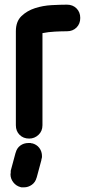

<svg xmlns="http://www.w3.org/2000/svg" viewBox="-20 -584 380 823"><path d="M162 -47Q162 -22 145 -6Q128 10 105 10Q80 10 64 -6Q48 -22 48 -47V-450Q48 -492 72 -515Q96 -538 130 -549Q164 -560 201.5 -562Q239 -564 267 -564Q292 -564 308 -548Q324 -532 324 -507Q324 -482 308 -466Q292 -450 267 -450Q244 -450 215.5 -448.5Q187 -447 162 -442ZM47 70V71Q52 51 67 40Q82 29 102 29H108H111Q113 29 118 31L117 30Q137 35 148.5 50Q160 65 160 86Q160 89 159.5 92.5Q159 96 157 101L158 100L137 178V177Q132 197 116.5 208Q101 219 83 219H76H72Q70 219 68 218Q49 213 37 197.5Q25 182 25 163Q25 161 25.5 159.5Q26 158 26 156V148Z"/></svg>

Font: VDS
Style: Bold
Weight: 700
Designer: artmaker
Foundry: artmaker
Version: Version 1.000 2009 initial release